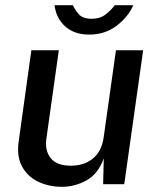

<svg xmlns="http://www.w3.org/2000/svg" viewBox="-20 -711 608 741"><path d="M217 10Q167.5 9.5 127 -10Q86.5 -29.5 65.2 -68.2Q44 -107 52 -164.5L101 -517H207L159 -176Q152.5 -129.5 175.8 -100.5Q199 -71.5 254 -71.5Q304.5 -71.5 338.5 -99.2Q372.5 -127 380 -180.5L427.5 -517H532.5L459.5 0H378L380.5 -100Q358.5 -39 312.8 -14.2Q267 10.5 217 10ZM324.5 -577.5Q266.5 -577.5 231.5 -609.2Q196.5 -641 190.5 -691H261.5Q268.5 -674 284 -656.2Q299.5 -638.5 333.5 -638.5Q366 -638.5 387.5 -655.2Q409 -672 423 -691H494.5Q474 -644.5 429.2 -611Q384.5 -577.5 324.5 -577.5Z"/></svg>

Font: Public Sans Medium
Style: Italic
Weight: 500
Italic angle: -8°
Designer: The Public Sans project authors (U.S. Web Design System). Libre Franklin designed by Pablo Impallari and Rodrigo Fuenzal
Version: Version 1.007; ttfautohint (v1.8.1) -l 8 -r 50 -G 200 -x 14 